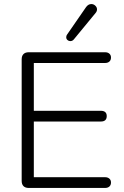

<svg xmlns="http://www.w3.org/2000/svg" viewBox="-20 -928 612 948"><path d="M87 -35V-635Q87 -652 96 -661Q105 -670 122 -670H499Q512 -670 520 -663Q528 -656 528 -644Q528 -631 520 -624Q512 -617 499 -617H147V-381H478Q492 -381 499.5 -374.5Q507 -368 507 -355Q507 -328 478 -328H147V-53H499Q512 -53 520 -46Q528 -39 528 -27Q528 -14 520 -7Q512 0 499 0H122Q105 0 96 -9Q87 -18 87 -35ZM327 -725Q319 -725 313 -730.5Q307 -736 307 -744Q307 -752 311 -757L405 -893Q416 -908 431 -908Q442 -908 450.5 -900Q459 -892 459 -882Q459 -872 452 -864L345 -734Q338 -725 327 -725Z"/></svg>

Font: SN Pro Light
Style: Regular
Weight: 300
Designer: Tobias Whetton
Foundry: Supernotes
Version: Version 1.002